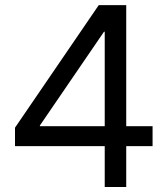

<svg xmlns="http://www.w3.org/2000/svg" viewBox="-20 -748 670 768"><path d="M40 -163.6V-237.3L375 -727.5H429.7V-621.1H396L139.6 -246.1V-243.2H590.3V-163.6ZM398.9 0V-185.5V-220.2V-727.5H484.9V0Z"/></svg>

Font: Inter 24pt
Style: Regular
Weight: 400
Designer: Rasmus Andersson
Foundry: rsms
Version: Version 4.001;git-66647c0bb